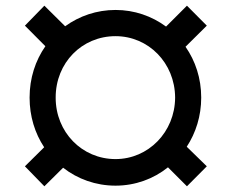

<svg xmlns="http://www.w3.org/2000/svg" viewBox="-20 -637 805 669"><path d="M382.5 9.9C451 9.9 514.9 -13.5 565.3 -54L631.4 12.1L700.6 -57.5L630.7 -125.7C662.3 -174 681.1 -232.6 681.1 -296.9C681.1 -364 660.9 -424.7 626.4 -474.1L700.6 -547.6L631.4 -617.2L558.6 -544.4C508.9 -581 448.2 -602.3 382.5 -602.3C317.1 -602.3 256.4 -581.3 207 -545.5L134.6 -617.2L66.8 -547.6L138.1 -475.9C103.3 -426.1 83.1 -364.7 83.1 -296.9C83.1 -231.9 101.6 -172.6 133.9 -123.9L66.8 -57.5L134.6 12.1L199.9 -52.6C250.4 -13.1 313.9 9.9 382.5 9.9ZM382.5 -82.7C265.6 -82.7 173.7 -176.8 174 -296.9C173.7 -418.3 265.6 -511 382.5 -511C496.8 -511 589.5 -418.3 590.2 -296.9C589.5 -176.8 496.8 -82.7 382.5 -82.7Z"/></svg>

Font: Karasuma Gothic
Style: Bold
Weight: 700
Designer: Rasmus Andersson / Ryoko Nishizuka
Foundry: Genbu
Version: Version 1.00